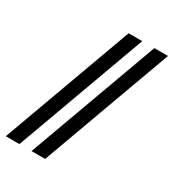

<svg xmlns="http://www.w3.org/2000/svg" viewBox="-192 -814 825 912"><g transform="rotate(30 220.5 -357.5)"><path d="M123.5 0 384.3 -715.3H459L198.2 0ZM-17.6 0 243.2 -715.3H317.9L57.1 0Z"/></g></svg>

Font: Elstob 6pt
Style: Italic
Weight: 400
Italic angle: -20°
Designer: Peter S. Baker
Version: Version 1.015